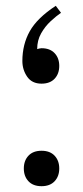

<svg xmlns="http://www.w3.org/2000/svg" viewBox="-20 -622 287 661"><path d="M172 -602 190 -578Q174 -567 154.5 -549Q135 -531 121.5 -507Q108 -483 108 -453Q111 -454 115.5 -455Q120 -456 123 -456Q152 -456 168 -439Q184 -422 184 -395Q184 -368 168 -351Q152 -334 123 -334Q90 -334 73.5 -358Q57 -382 57 -412Q57 -469 82.5 -514.5Q108 -560 172 -602ZM123 19Q94 19 78 2Q62 -15 62 -42Q62 -69 78 -86Q94 -103 123 -103Q152 -103 168 -86Q184 -69 184 -42Q184 -15 168 2Q152 19 123 19Z"/></svg>

Font: El Messiri
Style: Bold
Weight: 700
Designer: Mohamed Gaber
Foundry: Kief Type Foundry
Version: Version 2.020; ttfautohint (v1.8.3)